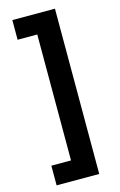

<svg xmlns="http://www.w3.org/2000/svg" viewBox="-142 -834 671 1075"><g transform="rotate(-15 193.5 -297.0)"><path d="M46 68H160V-662H46V-776H293V182H46Z"/></g></svg>

Font: Cazoo Sans SemiBold
Style: Regular
Weight: 600
Designer: Jonathan Barnbrook, Julián Moncada
Foundry: Barnbrook Fonts
Version: Version 2.000;Glyphs 3.2.3 (3260)